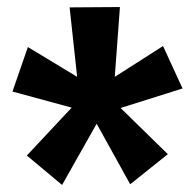

<svg xmlns="http://www.w3.org/2000/svg" viewBox="-20 -565 558 548"><path d="M200.2 -345.7 178.7 -543.9 322.3 -544.9 307.6 -345.7 445.3 -433.6 501 -312.5 324.2 -256.8 459 -125 351.6 -39.1 255.9 -211.9 157.2 -37.1 56.6 -121.1 184.6 -257.8 15.6 -303.7 59.6 -430.7Z"/></svg>

Font: Fantasque Sans Mono
Style: Bold
Weight: 700
Monospace: yes
Designer: Jany Belluz
Version: Version 1.8.0 ; ttfautohint (v1.8.2)